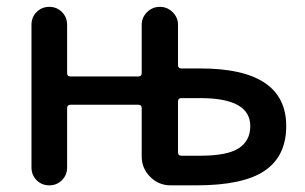

<svg xmlns="http://www.w3.org/2000/svg" viewBox="-20 -565 894 563"><path d="M502 -374Q502 -364.3 511.7 -364.3H567.4Q819.3 -364.3 819.3 -195.3Q819.3 -107.4 756.3 -64.5Q693.4 -21.5 555.7 -21.5H480.5Q445.3 -21.5 420.4 -46.4Q395.5 -71.3 395.5 -106.4V-248Q395.5 -257.8 385.7 -257.8H186.5Q176.8 -257.8 176.8 -248V-74.2Q176.8 -51.8 161.6 -36.6Q146.5 -21.5 124.5 -21.5Q102.5 -21.5 87.4 -36.6Q72.3 -51.8 72.3 -74.2V-492.2Q72.3 -514.6 87.4 -529.8Q102.5 -544.9 124.5 -544.9Q146.5 -544.9 161.6 -529.8Q176.8 -514.6 176.8 -492.2V-350.6Q176.8 -340.8 186.5 -340.8H385.7Q395.5 -340.8 395.5 -350.6V-492.2Q395.5 -513.7 411.1 -529.3Q426.8 -544.9 448.7 -544.9Q470.7 -544.9 486.3 -529.3Q502 -513.7 502 -492.2ZM511.7 -277.3Q502 -277.3 502 -267.6V-118.2Q502 -108.4 511.7 -108.4H567.4Q646.5 -108.4 680.2 -130.4Q713.9 -152.3 713.9 -195.3Q713.9 -277.3 567.4 -277.3Z"/></svg>

Font: Gen Jyuu GothicX Medium
Style: Regular
Weight: 500
Designer: Ryoko NISHIZUKA (kana &amp; ideographs); Paul D. Hunt (Latin, Greek &amp; Cyrillic); Wenlong ZHANG (bopomofo); Sandoll C
Version: Version 1.058.20140828